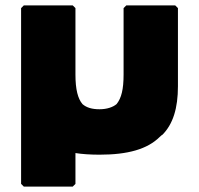

<svg xmlns="http://www.w3.org/2000/svg" viewBox="-20 -545 736 710"><path d="M571 -39 579 -46H580C620 -86 638 -145 638 -226V-515L628 -525H447L437 -515V-269C437 -215 429 -182 411 -160C398 -149 376 -141 348 -141C320 -141 300 -147 285 -160C268 -180 259 -214 259 -269V-515L249 -525H68L58 -515V135L68 145H249L259 135V21C284 25 315 27 348 27C452 27 525 7 571 -39Z"/></svg>

Font: Hussar Woodtype
Style: Ultra
Weight: 900
Foundry: Cannot Into Space Fonts
Version: Version 1.07